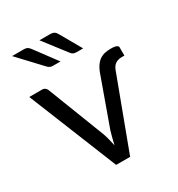

<svg xmlns="http://www.w3.org/2000/svg" viewBox="-172 -838 883 951"><g transform="rotate(-30 269.5 -362.0)"><path d="M369.5 -423.5Q378.5 -451 390 -468.5Q401.5 -486 415.2 -495.5Q429 -505 444.8 -508.5Q460.5 -512 478.5 -512Q504 -512 512.5 -507Q521 -502 521 -498V-448.5H506.5Q484.5 -448.5 470 -439Q455.5 -429.5 447.5 -408L295 0H215L10.5 -506.5H83Q94 -506.5 101 -501Q108 -495.5 110.5 -488L237 -162Q243.5 -143 248 -124.8Q252.5 -106.5 256.5 -88Q260.5 -106 265.2 -124.5Q270 -143 275.5 -162ZM253.5 -724.5Q270 -724.5 278.5 -719.2Q287 -714 293 -702.5L362 -581.5H325Q314.5 -581.5 307.2 -584.5Q300 -587.5 294 -595.5L194.5 -724.5ZM103 -724.5Q119.5 -724.5 127.2 -719Q135 -713.5 142.5 -702.5L232.5 -581.5H189.5Q179.5 -581.5 172.8 -584.8Q166 -588 159 -595.5L38 -724.5Z"/></g></svg>

Font: Lato
Style: Regular
Weight: 400
Designer: Lukasz Dziedzic with Adam Twardoch and Botio Nikoltchev
Foundry: tyPoland Lukasz Dziedzic
Version: Version 2.015; 2015-08-06; http://www.latofonts.com/